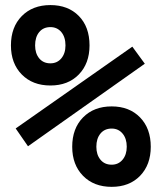

<svg xmlns="http://www.w3.org/2000/svg" viewBox="-20 -723 626 753"><path d="M89.8 -149.4 41.5 -219.2 499 -540 547.9 -473.1ZM418 9.8Q348.1 9.8 305.7 -33.4Q263.2 -76.7 263.2 -147.5Q263.2 -219.2 305.7 -262.5Q348.1 -305.7 418 -305.7Q487.3 -305.7 529.3 -262.5Q571.3 -219.2 571.3 -147.5Q571.3 -76.7 529.3 -33.4Q487.3 9.8 418 9.8ZM418 -77.1Q444.3 -77.1 460.7 -96.7Q477.1 -116.2 477.1 -147.5Q477.1 -179.7 460.7 -199.2Q444.3 -218.8 418 -218.8Q390.1 -218.8 374 -199.2Q357.9 -179.7 357.9 -147.5Q357.9 -116.2 374 -96.7Q390.1 -77.1 418 -77.1ZM177.7 -387.7Q107.9 -387.7 65.4 -430.9Q22.9 -474.1 22.9 -544.9Q22.9 -616.7 65.4 -659.9Q107.9 -703.1 177.7 -703.1Q247.1 -703.1 289.1 -660.4Q331.1 -617.7 331.1 -544.9Q331.1 -474.1 289.1 -430.9Q247.1 -387.7 177.7 -387.7ZM177.7 -474.6Q204.1 -474.6 220.5 -494.1Q236.8 -513.7 236.8 -544.9Q236.8 -577.6 220.5 -597.2Q204.1 -616.7 177.7 -616.7Q149.9 -616.7 133.8 -597.2Q117.7 -577.6 117.7 -544.9Q117.7 -513.7 133.8 -494.1Q149.9 -474.6 177.7 -474.6Z"/></svg>

Font: Cascadia Code Medium
Style: Regular
Weight: 500
Monospace: yes
Designer: Aaron Bell
Foundry: Saja Typeworks
Version: Version 2407.024